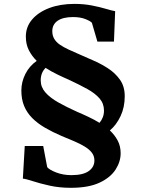

<svg xmlns="http://www.w3.org/2000/svg" viewBox="-20 -842 725 962"><path d="M196.5 -110.5 216.5 -4.5Q227.5 9 261.8 22.2Q296 35.5 338 35.5Q396 35.5 424.5 15.2Q453 -5 453 -38Q453 -60.5 440 -77.2Q427 -94 404.2 -107.8Q381.5 -121.5 352 -134.2Q322.5 -147 289 -160.5Q242.5 -180.5 205.2 -202.2Q168 -224 141.8 -250.2Q115.5 -276.5 101.2 -310.2Q87 -344 87 -388Q87 -431.5 107 -471.2Q127 -511 164 -537Q139.5 -561 124.5 -590.5Q109.5 -620 109.5 -659Q109.5 -707.5 140.8 -744.2Q172 -781 227 -801.8Q282 -822.5 353 -822.5Q400 -822.5 440.8 -814.5Q481.5 -806.5 511.5 -797.5Q541.5 -788.5 557 -786L551 -633.5H468L440.5 -727.5Q435.5 -735 409.5 -745.8Q383.5 -756.5 346 -756.5Q295.5 -756.5 268.8 -738Q242 -719.5 242 -686Q242 -663.5 252 -647Q262 -630.5 280.2 -618Q298.5 -605.5 323.2 -594Q348 -582.5 377 -570Q406.5 -556.5 445.2 -540Q484 -523.5 520.5 -500Q557 -476.5 581 -442.8Q605 -409 605 -360Q605 -304.5 584 -260Q563 -215.5 530.5 -188.5Q554.5 -166 569.5 -138Q584.5 -110 584.5 -74Q584.5 -32 559 7.8Q533.5 47.5 478.8 73.2Q424 99 335 99Q277 99 228 88Q179 77 144.8 65.8Q110.5 54.5 94.5 53L104 -110.5ZM366 -282Q380 -276 394 -269.8Q408 -263.5 422.2 -256.8Q436.5 -250 450.8 -242.5Q465 -235 478.5 -226.5Q489.5 -239.5 495.2 -254.8Q501 -270 501 -288Q501 -323 479 -348.5Q457 -374 417.8 -395.8Q378.5 -417.5 326 -442Q312.5 -448 298 -454.5Q283.5 -461 268.2 -468.5Q253 -476 238 -484.2Q223 -492.5 208.5 -502Q196 -489.5 190 -474Q184 -458.5 184 -439Q184 -405.5 207.5 -378.8Q231 -352 272.2 -328.8Q313.5 -305.5 366 -282Z"/></svg>

Font: Merriweather 28pt ExtraBold
Style: Regular
Weight: 800
Version: Version 2.100